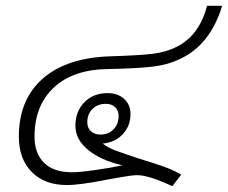

<svg xmlns="http://www.w3.org/2000/svg" viewBox="-20 -628 786 662"><path d="M454 -24Q435 -24 399.5 -17.5Q364 -11 356 -10Q258 10 210 10Q134 10 89.5 -35Q45 -80 45 -157Q45 -285 128 -357.5Q211 -430 365 -434Q461 -437 506.5 -442.5Q552 -448 588 -466Q667 -505 694 -608H746Q705 -473 601 -425Q561 -405 508 -398.5Q455 -392 355 -390Q233 -389 166 -326.5Q99 -264 99 -157Q99 -99 132 -66.5Q165 -34 229 -34Q254 -34 307 -41.5Q360 -49 402 -58Q328 -75 284 -111Q240 -147 240 -194Q240 -244 271 -275.5Q302 -307 351 -307Q386 -307 408 -287Q430 -267 430 -235Q430 -194 403.5 -165.5Q377 -137 334 -133Q352 -119 378.5 -109Q405 -99 463 -80Q513 -65 546 -53Q579 -41 605 -26L574 14Q493 -24 454 -24ZM389 -228Q389 -247 377 -258.5Q365 -270 345 -270Q317 -270 299 -252.5Q281 -235 281 -206Q281 -187 293.5 -175.5Q306 -164 326 -164Q354 -164 371.5 -182Q389 -200 389 -228Z"/></svg>

Font: Sarabun ExtraLight
Style: Italic
Weight: 275
Italic angle: -10°
Designer: Suppakit Chalermlarp | Katatrad Co.,Ltd.
Foundry: Cadson Demak Co.,Ltd.
Version: Version 1.000; ttfautohint (v1.6)